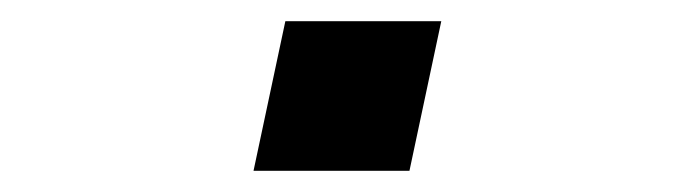

<svg xmlns="http://www.w3.org/2000/svg" viewBox="-20 -393 640 181"><path d="M219 -232 249 -373H396L366 -232Z"/></svg>

Font: Geist Mono SemiBold
Style: Italic
Weight: 600
Italic angle: -12°
Monospace: yes
Designer: Basement.studio, Andrés Briganti, Mateo Zaragoza
Foundry: Basement.studio, Vercel, Andrés Briganti, Guido Ferreyra, Mateo Zaragoza
Version: Version 1.500; ttfautohint (v1.8.4.7-5d5b)